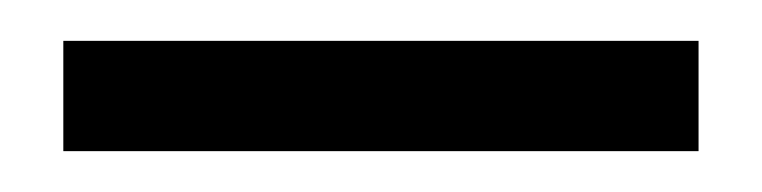

<svg xmlns="http://www.w3.org/2000/svg" viewBox="-20 -621 373 94"><path d="M322 -547V-601H11V-547Z"/></svg>

Font: XITS Math
Style: Regular
Weight: 400
Designer: MicroPress Inc., with final additions and corrections provided by Coen Hoffman, Elsevier (retired)
Version: Version 1.302